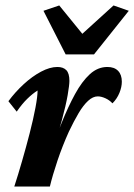

<svg xmlns="http://www.w3.org/2000/svg" viewBox="-20 -681 490 701"><path d="M336.9 -329.1Q319.3 -329.1 301.8 -313Q284.2 -296.9 267.1 -268.1Q250 -239.3 231.4 -200.2Q208 -148.4 189.9 -94.7Q171.9 -41 162.1 0H32.2Q45.9 -42 60.5 -92.8Q75.2 -143.6 88.4 -194.8Q101.6 -246.1 109.4 -287.6Q117.2 -329.1 117.2 -350.6Q98.6 -338.9 79.6 -320.3Q60.5 -301.8 41 -273.4L10.7 -311.5Q35.2 -344.7 66.4 -373.5Q97.7 -402.3 129.9 -419.4Q162.1 -436.5 189.5 -436.5Q210.9 -436.5 222.2 -424.8Q233.4 -413.1 233.4 -385.7Q233.4 -371.1 227.1 -334Q220.7 -296.9 205.1 -239.3Q189.5 -181.6 159.2 -104.5H155.3Q180.7 -171.9 204.6 -231.4Q228.5 -291 253.9 -337.4Q279.3 -383.8 308.1 -410.2Q336.9 -436.5 372.1 -436.5Q397.5 -436.5 411.1 -422.4Q424.8 -408.2 424.8 -382.8Q424.8 -363.3 416 -341.8Q407.2 -320.3 390.6 -303.7Q379.9 -315.4 364.7 -322.3Q349.6 -329.1 336.9 -329.1ZM138.7 -641.6 196.3 -661.1 307.6 -524.4H244.1L394.5 -661.1L450.2 -641.6L323.2 -482.4H219.7Z"/></svg>

Font: Crimson Pro
Style: Bold Italic
Weight: 700
Italic angle: -12°
Designer: Jacques Le Bailly
Foundry: Baron von Fonthausen
Version: Version 1.003